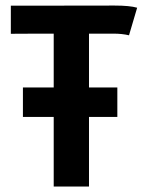

<svg xmlns="http://www.w3.org/2000/svg" viewBox="-20 -667 558 691"><path d="M173.3 -246.1H62.5V-352.1H173.3V-545.9Q117.7 -545.9 74 -545.7Q30.3 -545.4 19 -545.4V-646.5Q44.9 -646.5 193.6 -646.7Q342.3 -647 392.1 -647Q446.8 -647 473.6 -639.2L444.3 -540Q418.9 -545.9 389.6 -545.9H300.3V-352.1H402.3V-246.1H300.3V4.4H173.3Z"/></svg>

Font: Fantasque Sans Mono
Style: Bold
Weight: 700
Monospace: yes
Designer: Jany Belluz
Version: Version 1.8.0 ; ttfautohint (v1.8.2)